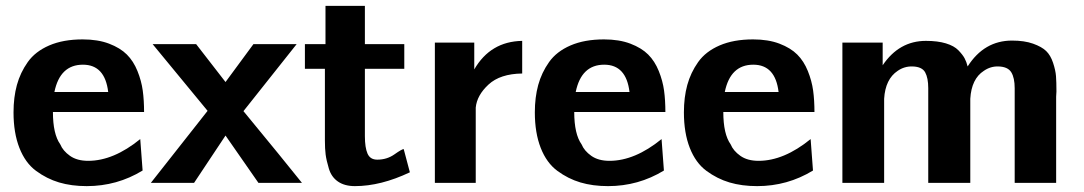

<svg xmlns="http://www.w3.org/2000/svg" viewBox="-20 -622 3688 653"><path d="M26 -240Q26 -291 37.5 -333Q49 -375 74.5 -411Q100 -447 147.5 -467.5Q195 -488 261 -488Q313 -488 351 -473.5Q389 -459 411.5 -436.5Q434 -414 447.5 -380.5Q461 -347 465.5 -314Q470 -281 470 -241H160Q160 -166 185 -131Q194 -109 218 -92Q242 -75 280 -75Q366 -75 457 -149L465 -42Q378 11 275 11Q223 11 181 -1.5Q139 -14 102.5 -41Q66 -68 46 -119Q26 -170 26 -240ZM165 -309H348Q337 -402 262 -402Q184 -402 165 -309Z M493 0 686 -245 499 -472H647L747 -343L842 -472H989L808 -244Q944 -79 1007 0H859L747 -161L640 0Z M1017 -388V-472H1087V-602H1221V-472H1355V-388H1221V-159Q1221 -120 1230 -99.5Q1239 -79 1263 -79Q1296 -79 1321.5 -97Q1347 -115 1353 -115L1374 -36Q1275 11 1187 11Q1152 11 1129.5 -4.5Q1107 -20 1098.5 -48.5Q1090 -77 1087.5 -96.5Q1085 -116 1085 -144V-388Z M1459 0V-477H1593V-430V-386Q1648 -481 1756 -483V-372Q1681 -371 1641.5 -334.5Q1602 -298 1598 -256V0Z M1799 -240Q1799 -291 1810.5 -333Q1822 -375 1847.5 -411Q1873 -447 1920.5 -467.5Q1968 -488 2034 -488Q2086 -488 2124 -473.5Q2162 -459 2184.5 -436.5Q2207 -414 2220.5 -380.5Q2234 -347 2238.5 -314Q2243 -281 2243 -241H1933Q1933 -166 1958 -131Q1967 -109 1991 -92Q2015 -75 2053 -75Q2139 -75 2230 -149L2238 -42Q2151 11 2048 11Q1996 11 1954 -1.5Q1912 -14 1875.5 -41Q1839 -68 1819 -119Q1799 -170 1799 -240ZM1938 -309H2121Q2110 -402 2035 -402Q1957 -402 1938 -309Z M2306 -240Q2306 -291 2317.5 -333Q2329 -375 2354.5 -411Q2380 -447 2427.5 -467.5Q2475 -488 2541 -488Q2593 -488 2631 -473.5Q2669 -459 2691.5 -436.5Q2714 -414 2727.5 -380.5Q2741 -347 2745.5 -314Q2750 -281 2750 -241H2440Q2440 -166 2465 -131Q2474 -109 2498 -92Q2522 -75 2560 -75Q2646 -75 2737 -149L2745 -42Q2658 11 2555 11Q2503 11 2461 -1.5Q2419 -14 2382.5 -41Q2346 -68 2326 -119Q2306 -170 2306 -240ZM2445 -309H2628Q2617 -402 2542 -402Q2464 -402 2445 -309Z M2845 0V-477H2982V-400Q3038 -483 3129 -483Q3169 -483 3197 -474.5Q3225 -466 3239.5 -451Q3254 -436 3260.5 -424Q3267 -412 3271 -396Q3327 -484 3422 -484Q3464 -484 3493.5 -473.5Q3523 -463 3538 -448.5Q3553 -434 3561.5 -408.5Q3570 -383 3571.5 -363Q3573 -343 3573 -311Q3573 -308 3572.5 -302Q3572 -296 3572 -293V0H3431V-322Q3431 -357 3419.5 -376Q3408 -395 3376 -396Q3349 -397 3326 -381Q3284 -354 3280 -286V0H3137V-322Q3137 -357 3126.5 -376Q3116 -395 3084 -396Q3056 -397 3033 -381Q2991 -353 2987 -286V-285V0Z"/></svg>

Font: Coval
Style: Heavy
Weight: 900
Foundry: Context Ltd
Version: Version 001.000